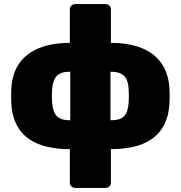

<svg xmlns="http://www.w3.org/2000/svg" viewBox="-20 -730 885 940"><path d="M348 190Q337 190 329.5 182.5Q322 175 322 164V0Q230 0 168 -25Q106 -50 73.5 -98.5Q41 -147 36 -216Q33 -260 36 -304Q41 -373 75.5 -421.5Q110 -470 172.5 -495Q235 -520 322 -520V-684Q322 -695 329.5 -702.5Q337 -710 348 -710H497Q508 -710 515.5 -702.5Q523 -695 523 -684V-520Q611 -520 673 -495Q735 -470 769.5 -421.5Q804 -373 809 -304Q812 -260 809 -216Q804 -147 771.5 -98.5Q739 -50 677 -25Q615 0 523 0V164Q523 175 515.5 182.5Q508 190 497 190ZM324 -141V-379Q276 -379 257 -357.5Q238 -336 235 -291Q234 -278 234 -259.5Q234 -241 235 -229Q239 -181 258.5 -161Q278 -141 324 -141ZM521 -141Q569 -141 588 -161.5Q607 -182 610 -229Q611 -241 611 -259.5Q611 -278 610 -291Q608 -338 587.5 -358.5Q567 -379 521 -379Z"/></svg>

Font: Rubik Light ExtraBold
Style: Regular
Weight: 800
Version: Version 2.104